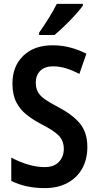

<svg xmlns="http://www.w3.org/2000/svg" viewBox="-20 -957 505 987"><path d="M429 -201Q429 -138 402.5 -90.5Q376 -43 326.5 -16.5Q277 10 210 10Q162 10 119 1Q76 -8 38 -27V-147Q78 -125 123 -111.5Q168 -98 209 -98Q258 -98 283 -125Q308 -152 308 -191Q308 -233 282.5 -259.5Q257 -286 192 -319Q150 -341 116.5 -367.5Q83 -394 63.5 -432Q44 -470 44 -528Q44 -617 100.5 -671Q157 -725 252 -724Q299 -724 342 -712.5Q385 -701 424 -681L388 -577Q352 -596 318.5 -606Q285 -616 253 -616Q210 -616 187 -593Q164 -570 164 -533Q164 -504 175 -484Q186 -464 211 -446.5Q236 -429 280 -406Q353 -368 391 -322Q429 -276 429 -201ZM406 -928Q392 -908 366.5 -880Q341 -852 312 -824Q283 -796 260 -777H181V-789Q207 -826 231 -864.5Q255 -903 272 -937H406Z"/></svg>

Font: Noto Sans Condensed SemiBold
Style: Regular
Weight: 600
Width: 3
Designer: Monotype Design Team
Foundry: Monotype Imaging Inc.
Version: Version 2.013; ttfautohint (v1.8.4.7-5d5b)